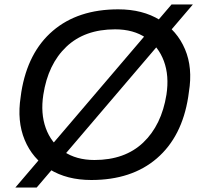

<svg xmlns="http://www.w3.org/2000/svg" viewBox="-20 -792 938 864"><path d="M145 52H49L752 -772H848ZM391 18Q281 18 203.5 -30Q126 -78 91 -162.5Q56 -247 73 -356L76 -378Q105 -557 218 -653.5Q331 -750 512 -750Q622 -750 699.5 -702Q777 -654 812.5 -570.5Q848 -487 830 -378L827 -356Q799 -177 686 -79.5Q573 18 391 18ZM405 -72Q542 -72 624.5 -150.5Q707 -229 729 -366Q742 -451 717.5 -517Q693 -583 637 -621.5Q581 -660 498 -660Q361 -660 278.5 -581.5Q196 -503 175 -366Q162 -282 186 -215.5Q210 -149 266.5 -110.5Q323 -72 405 -72Z"/></svg>

Font: Sora Variable Italic
Style: Regular
Weight: 400
Designer: Jonathan Barnbrook, Julián Moncada
Foundry: Barnbrook Fonts
Version: Version 2.000